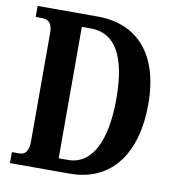

<svg xmlns="http://www.w3.org/2000/svg" viewBox="-80 -786 791 859"><g transform="rotate(10 315.0 -357.0)"><path d="M22 0H294C486 0 586 -147 586 -366C586 -593 476 -714 294 -714H22V-664H50C79 -664 98 -651 98 -603V-113C98 -67 82 -50 56 -50H22ZM275 -59H233V-656H275C384 -656 441 -560 441 -366C441 -173 384 -59 275 -59Z"/></g></svg>

Font: Noto Serif Georgian ExtraCondensed Bold
Style: Regular
Weight: 700
Width: 2
Designer: Monotype Design Team, Akaki Razmadze
Foundry: Google LLC
Version: Version 2.003